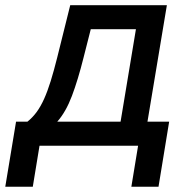

<svg xmlns="http://www.w3.org/2000/svg" viewBox="-73 -561 719 739"><path d="M-52.7 157.7 -11.2 -92.8H32.7Q52.2 -108.4 67.9 -129.6Q83.5 -150.9 96.7 -180.2Q109.9 -209.5 122.1 -248.8Q134.3 -288.1 147 -338.9L197.3 -541H569.3L494.6 -92.8H578.1L537.1 157.7H432.6L458.5 0H79.1L53.2 157.7ZM147.5 -92.8H391.1L450.2 -448.7H276.4L248.5 -338.9Q227.1 -253.4 203.9 -191.9Q180.7 -130.4 147.5 -92.8Z"/></svg>

Font: Inter 17pt Medium
Style: Italic
Weight: 500
Italic angle: -9.3988°
Version: Version 4.001;git-66647c0bb